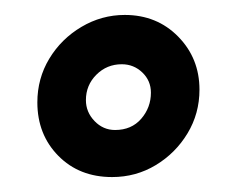

<svg xmlns="http://www.w3.org/2000/svg" viewBox="-20 -722 318 257"><path d="M130 -485Q86 -485 58 -513.5Q30 -542 30 -585Q30 -617 46 -643.5Q62 -670 89 -686Q116 -702 147 -702Q190 -702 218.5 -673Q247 -644 247 -602Q247 -570 231 -543.5Q215 -517 188.5 -501Q162 -485 130 -485ZM134 -548Q156 -548 169 -563Q182 -578 182 -598Q182 -614 170.5 -625Q159 -636 143 -636Q123 -636 109 -622Q95 -608 95 -588Q95 -572 106.5 -560Q118 -548 134 -548Z"/></svg>

Font: Faustina SemiBold
Style: Italic
Weight: 600
Italic angle: -8°
Designer: Alfonso Garcia
Foundry: http://www.omnibus-type.com
Version: Version 1.200